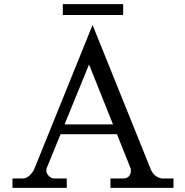

<svg xmlns="http://www.w3.org/2000/svg" viewBox="-20 -903 889 923"><path d="M282 -883V-831H572V-883ZM759 -45Q720 -51 704 -91L425 -783L145 -91Q139 -76 123 -60Q107 -45 90 -45H40V0H301V-45H241Q226 -45 215 -57Q203 -69 203 -79V-91L408 -593L609 -91V-78Q609 -69 601 -57Q592 -45 571 -45H511V0H814V-45ZM242 -258H590L573 -305H260Z"/></svg>

Font: Sawarabi Mincho
Style: Regular
Weight: 400
Version: Version 1.082; ttfautohint (v1.8.4.7-5d5b)